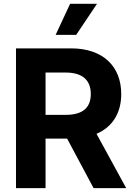

<svg xmlns="http://www.w3.org/2000/svg" viewBox="-20 -979 696 999"><path d="M63.2 0H217V-257.8H329.2L467 0H636.7L482.2 -282.7C565 -318.2 610.8 -390.3 610.8 -489.7C610.8 -634.2 515.3 -727.3 350.1 -727.3H63.2ZM217 -381.4V-601.6H320.7C409.4 -601.6 452.4 -562.1 452.4 -489.7C452.4 -417.6 409.4 -381.4 321.4 -381.4ZM269.5 -797.6H376.4L484.7 -959.2H344.8Z"/></svg>

Font: Magic Ui Pro
Style: Bold
Weight: 700
Designer: Stefan Endress, Andreas Faust
Version: Version 1.000;FEAKit 1.0